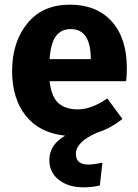

<svg xmlns="http://www.w3.org/2000/svg" viewBox="-20 -568 594 825"><path d="M525 -276Q525 -243 522 -219H193Q201 -152 231 -125Q261 -98 314 -98Q373 -98 441 -145L506 -57Q455 -16 397 2Q306 42 306 93Q306 139 359 139Q383 139 420 131L409 229Q375 237 339 237Q274 237 233 205Q192 173 192 120Q192 54 260 15Q149 3 90.5 -71Q32 -145 32 -263Q32 -387 97.5 -467.5Q163 -548 280 -548Q395 -548 460 -476Q525 -404 525 -276ZM370 -314V-321Q368 -443 284 -443Q243 -443 220.5 -413Q198 -383 193 -314Z"/></svg>

Font: FiraGO
Style: Bold
Weight: 700
Designer: bBox Type
Foundry: bBox Type GmbH
Version: Version 1.001;PS 001.001;hotconv 1.0.88;makeotf.lib2.5.64775